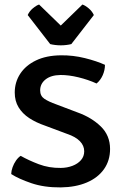

<svg xmlns="http://www.w3.org/2000/svg" viewBox="-20 -798 528 831"><path d="M28.5 -44.7Q28.8 -58.6 34.4 -74.1Q39.9 -89.6 49.2 -103Q58.5 -116.4 69.5 -123.5Q104 -103.9 148 -87.2Q192.1 -70.5 243.3 -71.2Q270.6 -71.5 293.7 -80.3Q316.7 -89.1 330.6 -105.1Q344.5 -121.1 344.5 -143.2Q344.5 -167.6 325.8 -186.9Q307.1 -206.2 270.1 -218.6L175.5 -254Q136.1 -267.4 106.4 -286.9Q76.8 -306.5 60.3 -333.7Q43.8 -361 43.8 -397.4Q43.8 -442.3 67.5 -478.7Q91.3 -515.1 135.9 -536.5Q180.5 -558 243.8 -558.6Q296.1 -559.2 347.4 -546.5Q398.7 -533.7 434.3 -517.4Q434.3 -494.3 424.5 -472.2Q414.6 -450.2 397.9 -436.6Q361.8 -453.1 319.5 -463.4Q277.1 -473.7 241.8 -473.4Q200.6 -472.8 177.2 -454.2Q153.8 -435.6 153.8 -406.9Q153.8 -382.8 172 -370.4Q190.2 -358.1 224 -346.1L315.5 -311.4Q375.8 -289.9 416.1 -250.9Q456.4 -211.8 456.4 -153.2Q456.4 -103.2 430.1 -65.9Q403.9 -28.7 355.8 -8.2Q307.8 12.2 243.2 13.1Q171 13.7 115.9 -5.1Q60.8 -23.9 28.5 -44.7ZM197.2 -607.2 99.9 -732.9Q107.3 -749.5 122.2 -762Q137.1 -774.5 149.2 -778.4L243 -687.4L336.7 -778.4Q348.8 -774.5 363.7 -762Q378.6 -749.5 386.2 -732.9L288.7 -607.2Q279.4 -604.7 267.4 -603.3Q255.4 -601.8 243 -601.8Q230.6 -601.8 218.6 -603.3Q206.5 -604.7 197.2 -607.2Z"/></svg>

Font: Signika SC
Style: Regular
Weight: 300
Designer: Anna Giedryś
Foundry: Anna Giedryś
Version: Version 2.000